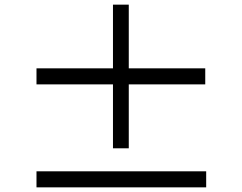

<svg xmlns="http://www.w3.org/2000/svg" viewBox="-20 -824 1040 826"><path d="M863 -461H534V-186H466V-461H137V-530H466V-804H534V-530H863ZM867 -87V-18H137V-87Z"/></svg>

Font: Noto Sans HK
Style: Regular
Weight: 400
Designer: Ryoko NISHIZUKA 西塚涼子 (kana, bopomofo & ideographs); Paul D. Hunt (Latin, Greek & Cyrillic); Sandoll Communications 산돌커뮤니
Foundry: Adobe
Version: Version 2.004-H2;hotconv 1.0.118;makeotfexe 2.5.65603